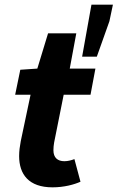

<svg xmlns="http://www.w3.org/2000/svg" viewBox="-20 -791 504 823"><path d="M205 12C255 12 298 0 325 -12L299 -109C286 -104 271 -100 256 -100C227 -100 209 -115 209 -147C209 -158 210 -168 212 -180L253 -385H368L389 -497H279L307 -648H186L140 -497L67 -492L45 -385H111L69 -186C65 -164 62 -144 62 -122C62 -44 103 12 205 12ZM332 -548H395L449 -700L464 -771H372Z"/></svg>

Font: Source Sans Pro
Style: Bold Italic
Weight: 700
Italic angle: -11°
Designer: Paul D. Hunt
Foundry: Adobe Systems Incorporated
Version: Version 3.006;hotconv 1.0.111;makeotfexe 2.5.65597